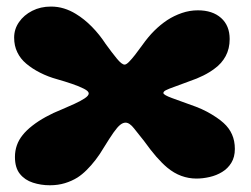

<svg xmlns="http://www.w3.org/2000/svg" viewBox="-20 -517 749 573"><path d="M128.8 35.9Q102.1 35.9 78.2 28.1Q54.2 20.4 39.4 2Q24.6 -16.4 24.6 -48.6Q24.6 -67.2 30.4 -83.5Q36.1 -99.8 47.5 -113.8Q58.6 -127.9 76.4 -141.8Q94.2 -155.8 116.7 -168.1Q139.1 -180.5 163.6 -190.1Q183 -198.4 201.6 -206.8Q220.1 -215.2 232.4 -223.3Q244.8 -231.4 244.8 -238.2Q244.8 -244.9 230.6 -252.1Q216.4 -259.4 195 -266.7Q173.6 -274 151 -280.4Q123.5 -287.9 99.6 -300.1Q75.6 -312.2 57.9 -327.4Q41.1 -341.5 31.7 -360.9Q22.2 -380.2 22.2 -404.8Q22.2 -430.2 36.8 -451.1Q51.2 -472 76.1 -484.7Q101 -497.4 132 -497.4Q152.4 -497.4 170.9 -491.7Q189.4 -486 206.4 -475.5Q231.4 -460.4 254.2 -437.2Q277 -414 295.1 -386.2Q314.4 -359.5 328.9 -341.9Q343.5 -324.2 351.9 -324.2Q356.9 -324.2 364.9 -332.3Q373 -340.4 383.3 -353.6Q393.6 -366.9 404.5 -382.1Q422.2 -407.1 440.4 -425.2Q458.5 -443.2 479 -456.9Q499.4 -470.2 522.8 -478.2Q546.1 -486.2 570.6 -486.2Q614.2 -486.2 639.8 -463.4Q665.4 -440.6 665.4 -400.4Q665.4 -371.8 653.5 -349.6Q641.6 -327.4 620 -311.9Q605.5 -300.9 586.8 -291.6Q568.1 -282.2 545.2 -274.5Q517.5 -264 500.3 -257.9Q483.1 -251.9 475.4 -247.9Q467.6 -244 467.6 -239.4Q467.6 -233.8 493.2 -224.4Q518.9 -215.1 564.4 -198.6Q581.6 -192.1 597.1 -183.9Q612.6 -175.6 625.6 -166.8Q638.6 -158 647.4 -149.9Q664 -134.9 672.4 -115.8Q680.9 -96.6 680.9 -72.6Q680.9 -48.2 670.4 -31.2Q660 -14.1 643 -3.8Q626 6.6 605.8 11.2Q585.5 15.9 566.2 15.9Q542.9 15.9 521.1 7.9Q499.2 -0.1 479 -16.9Q463.5 -29.9 446.6 -49.2Q429.8 -68.5 410 -96.1Q393.9 -116.2 380.2 -133.6Q366.6 -151 354.8 -151Q347 -151 338.8 -144.5Q330.5 -138 319 -121.7Q307.5 -105.4 289.2 -75.6Q278.6 -57.4 265.5 -40.3Q252.4 -23.2 238.6 -9.6Q224.9 4 211.2 12.8Q194.2 23.4 173.8 29.6Q153.2 35.9 128.8 35.9Z"/></svg>

Font: Gluten Thin
Style: Regular
Weight: 100
Designer: Tyler Finck
Foundry: Etcetera Type Company
Version: Version 1.300